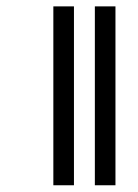

<svg xmlns="http://www.w3.org/2000/svg" viewBox="-20 -603 423 587"><path d="M333 -36.6H270V-583.5H333ZM206.1 -36.6H143.1V-583.5H206.1Z"/></svg>

Font: Potro Sans Bangla
Style: Regular
Weight: 400
Designer: Jayed Ahsan Saad
Foundry: Codepotro
Version: Potro Sans Bangla; Version 0.905